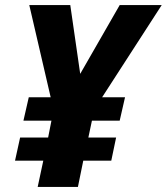

<svg xmlns="http://www.w3.org/2000/svg" viewBox="-20 -734 655 754"><path d="M128 0 150 -103H39L59 -194H169L182 -260H72L93 -352H179L95 -714H256L295 -444L450 -714H615L381 -352H471L450 -260H341L327 -194H436L417 -103H307L286 0Z"/></svg>

Font: Noto Sans Display Extra
Style: Italic
Weight: 800
Italic angle: -12°
Designer: Monotype Design Team
Foundry: Monotype Imaging Inc.
Version: Version 1.900